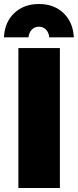

<svg xmlns="http://www.w3.org/2000/svg" viewBox="-33 -942 390 962"><path d="M109.9 -754.9H-13.2Q-9.8 -830.6 38.3 -876.2Q86.4 -921.9 162.1 -921.9Q237.8 -921.9 285.4 -876.2Q333 -830.6 336.9 -754.9H213.9Q211.4 -779.3 197.5 -793.7Q183.6 -808.1 162.1 -808.1Q140.6 -808.1 126.5 -793.7Q112.3 -779.3 109.9 -754.9ZM59.1 -701.2H267.1V0H59.1Z"/></svg>

Font: Montserrat arm ExtraBold
Style: Regular
Weight: 800
Designer: Julieta Ulanovsky
Foundry: Julieta Ulanovsky
Version: Version 6.000;PS 006.000;hotconv 1.0.88;makeotf.lib2.5.64775